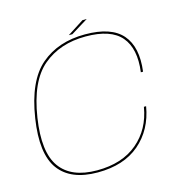

<svg xmlns="http://www.w3.org/2000/svg" viewBox="-110 -854 923 962"><g transform="rotate(-15 351.0 -373.5)"><path d="M280.5 4.5Q141 4.5 80.2 -77.8Q19.5 -160 47 -338.5Q76 -526 166.5 -603.2Q257 -680.5 396.5 -680.5Q532 -680.5 588.8 -615Q645.5 -549.5 629.5 -424.5H618Q633.5 -544.5 580.2 -607Q527 -669.5 396.5 -669.5Q263 -669.5 174.8 -595.2Q86.5 -521 58.5 -338.5Q32 -166 89.2 -86.2Q146.5 -6.5 280 -6.5Q410.5 -6.5 490 -73.8Q569.5 -141 588 -253.5H599.5Q579.5 -135.5 497.8 -65.5Q416 4.5 280.5 4.5ZM317.5 -697.5 403 -752.5H425L336 -697.5Z"/></g></svg>

Font: Anybody ExtraExpanded Thin
Style: Italic
Weight: 100
Width: 8
Italic angle: -10°
Designer: Tyler Finck
Foundry: Etcetera Type Company
Version: Version 1.010; ttfautohint (v1.8.3) -l 8 -r 50 -G 200 -x 14 